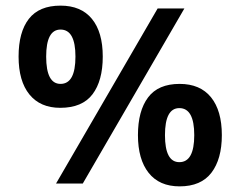

<svg xmlns="http://www.w3.org/2000/svg" viewBox="-20 -652 854 682"><path d="M194 -269Q123 -269 84.5 -316.5Q46 -364 46 -451Q46 -538 82.5 -585Q119 -632 195 -632Q268 -632 306.5 -585Q345 -538 345 -451Q345 -365 308.5 -317Q272 -269 194 -269ZM540 -622H635L274 0H179ZM195 -354Q248 -354 248 -451Q248 -547 195 -547Q144 -547 144 -451Q144 -354 195 -354ZM618 10Q546 10 508 -38Q470 -86 470 -172Q470 -258 506 -306Q542 -354 618 -354Q691 -354 729.5 -306.5Q768 -259 768 -172Q768 -87 731 -38.5Q694 10 618 10ZM617 -76Q670 -76 670 -172Q670 -268 617 -268Q566 -268 566 -172Q566 -76 617 -76Z"/></svg>

Font: Noto Sans Devanagari SemiCondensed SemiBold
Style: Regular
Weight: 600
Width: 4
Designer: Jelle Bosma - Monotype Design Team
Foundry: Monotype Imaging Inc.
Version: Version 2.004; ttfautohint (v1.8.4.7-5d5b)